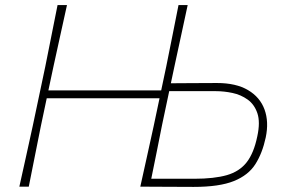

<svg xmlns="http://www.w3.org/2000/svg" viewBox="-20 -733 1124 754"><path d="M56 0Q69.5 -61.5 82 -117.2Q94.5 -173 108.5 -238L158 -472.5Q171.5 -539.5 182.8 -596.8Q194 -654 206 -713H243Q229.5 -651.5 217.2 -596Q205 -540.5 190 -472L170 -378H613L633 -472.5Q646.5 -539.5 657.8 -596.2Q669 -653 681 -713H717Q704 -652.5 691.8 -596Q679.5 -539.5 665 -472L651 -406Q681.5 -406 727.5 -406.5Q773.5 -407 832 -407Q907 -407 954 -379.2Q1001 -351.5 1018.8 -303Q1036.5 -254.5 1023.5 -193Q1010.5 -132 983 -88.5Q955.5 -45 898.5 -22Q841.5 1 740.5 1Q678 1 627.8 0.5Q577.5 0 531 0Q544 -60 556.8 -116.5Q569.5 -173 583.5 -238L606.5 -347H163.5L140.5 -238Q127 -170.5 116 -115.5Q105 -60.5 93 0ZM574 -31H743.5Q821 -31 870.8 -45.2Q920.5 -59.5 948.8 -95.8Q977 -132 990.5 -198Q1002.5 -253.5 990.8 -288.2Q979 -323 952.5 -342Q926 -361 892.8 -368Q859.5 -375 828 -375H644.5L616.5 -242.5Q605 -184.5 595 -134.5Q585 -84.5 574 -31Z"/></svg>

Font: Commissioner Loud Thin
Style: Italic
Weight: 100
Italic angle: -12°
Designer: Kostas Bartsokas
Foundry: Kostas Bartsokas
Version: Version 1.000; ttfautohint (v1.8.3)